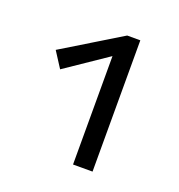

<svg xmlns="http://www.w3.org/2000/svg" viewBox="-77 -822 448 481"><g transform="rotate(20 147.5 -581.0)"><path d="M219 -756V-406H167V-695L55 -619L28 -661L184 -756Z"/></g></svg>

Font: Ysabeau SC
Style: Regular
Weight: 400
Designer: Christian Thalmann (Catharsis Fonts)
Version: Version 0.003